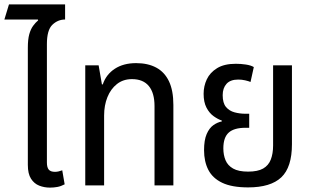

<svg xmlns="http://www.w3.org/2000/svg" viewBox="-25 -846 1427 876"><path d="M102 -448V-628Q102 -666 108.5 -689.5Q115 -713 126 -728Q137 -743 149 -753L148 -757H-5L16 -826H272V-757Q239 -757 214 -733Q189 -709 189 -645V-448ZM203 10Q177 10 154 1Q131 -8 116.5 -30.5Q102 -53 102 -94V-548H189V-105Q189 -82 197.5 -72Q206 -62 226 -62Q234 -62 242.5 -64Q251 -66 259 -69L270 -5Q253 4 236.5 7Q220 10 203 10Z M364 0V-548H425L440 -461H444Q459 -506 498.5 -532Q538 -558 596 -558Q650 -558 688 -537.5Q726 -517 746 -475Q766 -433 766 -367V0H680V-362Q680 -422 654 -453.5Q628 -485 577 -485Q537 -485 508.5 -462.5Q480 -440 465 -402.5Q450 -365 450 -319V0Z M1107 9Q1033 9 989 -12Q945 -33 925.5 -71Q906 -109 906 -161Q906 -207 918 -234.5Q930 -262 948.5 -275Q967 -288 987 -292V-296Q969 -302 949.5 -316Q930 -330 917 -355Q904 -380 904 -418Q904 -453 918.5 -484Q933 -515 965.5 -535Q998 -555 1051 -555Q1074 -555 1097 -551.5Q1120 -548 1133 -540L1118 -472Q1109 -476 1093.5 -479.5Q1078 -483 1062 -483Q1026 -483 1008.5 -463.5Q991 -444 991 -412Q991 -376 1006 -358Q1021 -340 1045 -333.5Q1069 -327 1095 -327H1112V-263H1095Q1043 -263 1018.5 -241Q994 -219 994 -169Q994 -139 1004 -115Q1014 -91 1038.5 -77Q1063 -63 1107 -63Q1151 -63 1175.5 -77Q1200 -91 1210.5 -118Q1221 -145 1221 -182V-548H1307V-188Q1307 -83 1258.5 -37Q1210 9 1107 9Z"/></svg>

Font: Noto Sans Thai SemiCondensed
Style: Regular
Weight: 400
Width: 4
Designer: Monotype Design Team
Foundry: Monotype Imaging Inc.
Version: Version 2.001